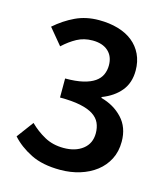

<svg xmlns="http://www.w3.org/2000/svg" viewBox="-101 -728 715 819"><g transform="rotate(15 256.5 -318.0)"><path d="M240 12Q162 12 110 -14Q58 -40 24 -78L79 -152Q108 -123 145 -102.5Q182 -82 230 -82Q282 -82 314.5 -107.5Q347 -133 347 -178Q347 -203 338 -223Q329 -243 307.5 -257Q286 -271 250 -278.5Q214 -286 160 -286V-370Q207 -370 238.5 -377.5Q270 -385 289.5 -398.5Q309 -412 317.5 -431Q326 -450 326 -472Q326 -512 301 -534.5Q276 -557 232 -557Q194 -557 163.5 -540.5Q133 -524 104 -497L45 -568Q86 -604 132.5 -626Q179 -648 236 -648Q282 -648 320 -637Q358 -626 385 -604.5Q412 -583 427 -551.5Q442 -520 442 -480Q442 -426 412.5 -390Q383 -354 331 -334V-330Q388 -315 425.5 -275Q463 -235 463 -172Q463 -128 445.5 -94Q428 -60 397.5 -36.5Q367 -13 326.5 -0.5Q286 12 240 12Z"/></g></svg>

Font: CV Source Sans Light
Style: Bold
Weight: 600
Designer: Paul D. Hunt
Foundry: Adobe Systems Incorporated
Version: Version 3.001